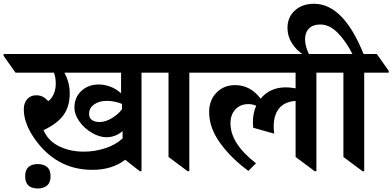

<svg xmlns="http://www.w3.org/2000/svg" viewBox="-89 -915 2128 1041"><path d="M811 -521H678.2V13.2H668.9L589.8 -48.8Q518.6 5.9 412.1 5.9Q313.5 5.9 235.1 -36.9Q156.7 -79.6 98.4 -163.1Q40 -246.6 40 -322.3Q40 -356.9 58.6 -377.7Q77.1 -398.4 106.9 -398.4Q127 -398.4 141.8 -391.1Q156.7 -383.8 172.9 -366.7Q192.9 -381.8 203.1 -407.2Q213.4 -432.6 213.4 -460.4Q213.4 -496.6 203.1 -521H-4.9L-69.3 -612.3V-622.1H746.6L811 -530.8ZM567.4 -521H260.3Q289.1 -466.8 289.1 -409.7Q289.1 -336.4 254.2 -289.6Q219.2 -242.7 147 -209.5Q171.4 -151.4 231 -122.1Q290.5 -92.8 365.7 -92.8Q423.8 -92.8 480.5 -110.8Q537.1 -128.9 575.7 -164.6V-204.1Q536.6 -170.9 487.3 -170.9Q450.7 -170.9 409.4 -194.8Q368.2 -218.8 341.3 -256.6Q314.5 -294.4 314.5 -331.5Q314.5 -386.7 352.1 -421.9Q389.6 -457 446.3 -457Q476.6 -457 508.8 -445.3Q541 -433.6 567.4 -409.2ZM492.2 -368.2Q448.2 -368.2 421.1 -348.6Q394 -329.1 394 -297.9Q394 -274.4 409.9 -263.9Q425.8 -253.4 450.7 -253.4Q483.4 -253.4 518.1 -274.7Q552.7 -295.9 572.3 -322.8V-351.6Q556.2 -358.9 533.4 -363.5Q510.7 -368.2 492.2 -368.2ZM47.4 41Q47.4 -25.4 116.2 -25.4Q147 -25.4 166 -9.8Q185.1 5.9 185.1 41Q185.1 75.2 165.8 91.1Q146.5 106.9 116.2 106.9Q47.4 106.9 47.4 41Z M1070.3 -521H937.5V13.2H928.2L824.7 -64V-521H746.6L682.1 -612.3V-622.1H1005.9L1070.3 -530.8Z M1759.3 -521H1626.5V13.2H1617.2L1513.7 -64V-367.7Q1454.1 -363.8 1424.6 -327.6Q1395 -291.5 1395 -231.4Q1395 -213.4 1397.5 -190.4L1284.2 -222.2Q1282.2 -235.8 1282.2 -252.9Q1282.2 -302.7 1300.3 -341.8Q1278.8 -350.6 1257.8 -350.6Q1214.4 -350.6 1187.5 -322Q1160.6 -293.5 1160.6 -246.1Q1160.6 -136.7 1298.8 -29.8L1257.8 11.7Q1165 -56.2 1105 -138.9Q1044.9 -221.7 1044.9 -307.6Q1044.9 -371.6 1084.7 -412.6Q1124.5 -453.6 1186 -453.6Q1268.1 -453.6 1324.2 -379.9Q1374.5 -441.4 1460.4 -441.4Q1485.8 -441.4 1513.7 -436V-521H1005.9L941.4 -612.3V-622.1H1694.8L1759.3 -530.8Z M2018.6 -521H1885.7V13.2H1876.5L1772.9 -64V-521H1694.8L1630.4 -612.3V-622.1H1821.8Q1786.6 -691.9 1741.9 -737.1Q1697.3 -782.2 1647.5 -782.2Q1607.9 -782.2 1586.4 -760.5Q1564.9 -738.8 1564.9 -702.6Q1564.9 -663.6 1588.4 -616.7H1558.6Q1519 -641.1 1494.4 -679.7Q1469.7 -718.3 1469.7 -763.7Q1469.7 -821.8 1509.8 -858.2Q1549.8 -894.5 1613.8 -894.5Q1772.9 -894.5 1882.3 -622.1H1954.1L2018.6 -530.8Z"/></svg>

Font: Noto Serif Devanagari
Style: Bold
Weight: 700
Designer: Monotype Design Team
Foundry: Monotype Imaging Inc.
Version: Version 1.01